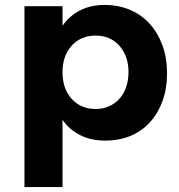

<svg xmlns="http://www.w3.org/2000/svg" viewBox="-20 -563 724 777"><path d="M403 -543Q460 -543 506.5 -523Q553 -503 586 -466.5Q619 -430 637.5 -379Q656 -328 656 -266Q656 -205 638 -155Q620 -105 587.5 -69Q555 -33 509 -13.5Q463 6 406 6Q349 6 305.5 -15.5Q262 -37 233 -78V194H79V-538H233V-459Q262 -500 305 -521.5Q348 -543 403 -543ZM367 -122Q397 -122 421.5 -133Q446 -144 463.5 -163.5Q481 -183 490.5 -210.5Q500 -238 500 -271Q500 -336 463.5 -377.5Q427 -419 367 -419Q307 -419 270 -378Q233 -337 233 -271Q233 -204 270 -163Q307 -122 367 -122Z"/></svg>

Font: Montserrat Semi Bold
Style: Regular
Weight: 600
Designer: Julieta Ulanovsky
Foundry: Julieta Ulanovsky
Version: Version 3.001 September 28, 2015